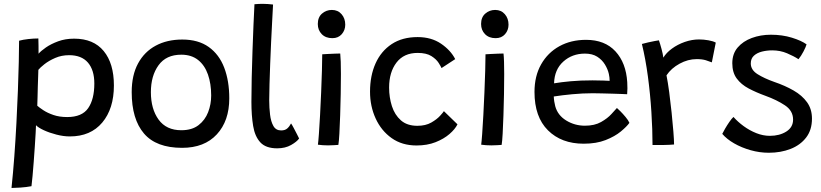

<svg xmlns="http://www.w3.org/2000/svg" viewBox="-20 -736 4174 976"><path d="M38.5 219.5Q46.5 144 52.8 59.2Q59 -25.5 63.5 -111.2Q68 -197 71 -276.2Q74 -355.5 75.5 -420.8Q77 -486 77 -529Q97 -534.5 124 -537.5Q151 -540.5 175 -540.5Q175.5 -527.5 175.8 -504.2Q176 -481 176 -463Q188 -477 213.5 -494.8Q239 -512.5 275.5 -526Q312 -539.5 357 -539.5Q455.5 -539.5 507.2 -476.5Q559 -413.5 559 -301.5Q559 -183.5 499.8 -113Q440.5 -42.5 335 -42.5Q302.5 -42.5 266.8 -51.8Q231 -61 202.5 -74.2Q174 -87.5 163 -99.5Q163 -88.5 161.2 -59.5Q159.5 -30.5 157 7.8Q154.5 46 151.5 85.5Q148.5 125 145.5 158.5Q142.5 192 140 210.5Q114 215.5 83.8 217.5Q53.5 219.5 38.5 219.5ZM321.5 -141Q397 -141 428.2 -186.2Q459.5 -231.5 459.5 -311.5Q459.5 -380 427 -417.8Q394.5 -455.5 331.5 -455.5Q293 -455.5 260.8 -441.5Q228.5 -427.5 206 -409.8Q183.5 -392 175 -381Q175 -372.5 174 -349Q173 -325.5 172.2 -296Q171.5 -266.5 170.8 -239.8Q170 -213 169.5 -198.5Q179.5 -189.5 200.2 -175.8Q221 -162 251.5 -151.5Q282 -141 321.5 -141Z M905.5 15.5Q774 15.5 711.8 -57.5Q649.5 -130.5 649.5 -267.5Q649.5 -354 681.8 -413.5Q714 -473 771.8 -504Q829.5 -535 906.5 -535Q988 -535 1041 -497.2Q1094 -459.5 1119.8 -392Q1145.5 -324.5 1145.5 -236Q1145.5 -121.5 1082.2 -53Q1019 15.5 905.5 15.5ZM901.5 -74Q956 -74 989.2 -99.8Q1022.5 -125.5 1038 -165.8Q1053.5 -206 1053.5 -250.5Q1053.5 -310.5 1037 -357.5Q1020.5 -404.5 986.8 -431.2Q953 -458 901.5 -458Q824.5 -458 785.8 -404.2Q747 -350.5 747 -267.5Q747 -182 786.2 -128Q825.5 -74 901.5 -74Z M1500.5 -32Q1489 -15.5 1459.5 1.2Q1430 18 1389 18Q1331.5 18 1303.5 -12.2Q1275.5 -42.5 1266.8 -95.8Q1258 -149 1258 -218Q1258 -272.5 1259.5 -340Q1261 -407.5 1263.5 -476.8Q1266 -546 1268.5 -608.2Q1271 -670.5 1273.5 -714.5Q1296.5 -716.5 1315.5 -716.5Q1328.5 -716.5 1341.5 -715.5Q1354.5 -714.5 1368 -713Q1366 -677 1363.5 -627.8Q1361 -578.5 1358.2 -523Q1355.5 -467.5 1353.5 -412.2Q1351.5 -357 1350 -308.8Q1348.5 -260.5 1348.5 -226.5Q1348.5 -188.5 1352.8 -153.2Q1357 -118 1369.8 -95.5Q1382.5 -73 1409 -73Q1429 -73 1440.2 -83Q1451.5 -93 1459.5 -108.5Q1463.5 -103.5 1472.5 -86.5Q1481.5 -69.5 1490 -53Q1498.5 -36.5 1500.5 -32Z M1669.5 -542Q1635.5 -542 1615.5 -562.5Q1595.5 -583 1595.5 -614Q1595.5 -648.5 1617 -667Q1638.5 -685.5 1667 -685.5Q1697.5 -685.5 1716.2 -664Q1735 -642.5 1735 -610.5Q1735 -582.5 1717.2 -562.2Q1699.5 -542 1669.5 -542ZM1700 0.5Q1692.5 1 1677.8 2Q1663 3 1647.5 3Q1620 3 1596 -0.5Q1598 -13.5 1601 -54.2Q1604 -95 1607 -151Q1610 -207 1612.5 -266.5Q1615 -326 1616.5 -377.5Q1618 -429 1618 -460Q1625.5 -460.5 1643.8 -461.5Q1662 -462.5 1681 -463.2Q1700 -464 1709.5 -464Q1713 -432.5 1713 -360Q1713 -313.5 1712 -258.2Q1711 -203 1709.2 -150.2Q1707.5 -97.5 1705.2 -57Q1703 -16.5 1700 0.5Z M2305.5 -104Q2293.5 -79.5 2265 -54.8Q2236.5 -30 2194 -13.2Q2151.5 3.5 2097.5 3.5Q2023.5 3.5 1970.8 -34Q1918 -71.5 1889.5 -133.8Q1861 -196 1861 -270Q1861 -351 1889 -413.5Q1917 -476 1971 -511.8Q2025 -547.5 2103 -547.5Q2172.5 -547.5 2221.8 -514Q2271 -480.5 2294 -435.5L2224.5 -390Q2221.5 -397.5 2209.8 -416.2Q2198 -435 2172.8 -451Q2147.5 -467 2103 -467Q2033 -467 1995.5 -418Q1958 -369 1958 -291Q1958 -241 1972.2 -196.5Q1986.5 -152 2018 -124.2Q2049.5 -96.5 2101.5 -96.5Q2143.5 -96.5 2172.2 -113Q2201 -129.5 2217.2 -147.5Q2233.5 -165.5 2236.5 -171Z M2499.5 -542Q2465.5 -542 2445.5 -562.5Q2425.5 -583 2425.5 -614Q2425.5 -648.5 2447 -667Q2468.5 -685.5 2497 -685.5Q2527.5 -685.5 2546.2 -664Q2565 -642.5 2565 -610.5Q2565 -582.5 2547.2 -562.2Q2529.5 -542 2499.5 -542ZM2530 0.5Q2522.5 1 2507.8 2Q2493 3 2477.5 3Q2450 3 2426 -0.5Q2428 -13.5 2431 -54.2Q2434 -95 2437 -151Q2440 -207 2442.5 -266.5Q2445 -326 2446.5 -377.5Q2448 -429 2448 -460Q2455.5 -460.5 2473.8 -461.5Q2492 -462.5 2511 -463.2Q2530 -464 2539.5 -464Q2543 -432.5 2543 -360Q2543 -313.5 2542 -258.2Q2541 -203 2539.2 -150.2Q2537.5 -97.5 2535.2 -57Q2533 -16.5 2530 0.5Z M3179.5 -111.5Q3166 -92.5 3135.8 -67.5Q3105.5 -42.5 3058.5 -24Q3011.5 -5.5 2947 -5.5Q2834 -5.5 2765.5 -73.5Q2697 -141.5 2697 -268.5Q2697 -349.5 2730.8 -409Q2764.5 -468.5 2823.5 -501Q2882.5 -533.5 2959 -533.5Q3054.5 -533.5 3108.5 -475Q3162.5 -416.5 3168.5 -318Q3170.5 -286.5 3168 -257Q3161.5 -257.5 3141.2 -258.2Q3121 -259 3094 -259.8Q3067 -260.5 3039.8 -261.2Q3012.5 -262 2993 -262Q2942.5 -262 2889.2 -257Q2836 -252 2795 -245.5Q2795.5 -232.5 2797.5 -220Q2799.5 -207.5 2802.5 -196Q2815 -150 2858.2 -123.5Q2901.5 -97 2953.5 -97Q3002.5 -97 3035.5 -115.8Q3068.5 -134.5 3088 -156.2Q3107.5 -178 3116 -187Q3120.5 -183.5 3133.5 -170.5Q3146.5 -157.5 3160.2 -141Q3174 -124.5 3179.5 -111.5ZM2796.5 -312.5Q2832.5 -318.5 2881.2 -323Q2930 -327.5 2992 -327.5Q3024.5 -327.5 3047 -326.5Q3069.5 -325.5 3079 -325Q3079 -341.5 3075 -360Q3069.5 -384.5 3055 -408.2Q3040.5 -432 3015.8 -447.8Q2991 -463.5 2953.5 -463.5Q2888.5 -463.5 2843.5 -423Q2798.5 -382.5 2796.5 -312.5Z M3352 -443Q3367 -468 3395.8 -489Q3424.5 -510 3460.8 -522.8Q3497 -535.5 3533.5 -535.5Q3557 -535.5 3581 -531.2Q3605 -527 3618.5 -519.5L3598.5 -419Q3586.5 -424 3567.8 -429.8Q3549 -435.5 3521.5 -435.5Q3477 -435.5 3434.5 -412.2Q3392 -389 3368 -353Q3375 -318 3381.8 -267.5Q3388.5 -217 3394 -164Q3399.5 -111 3403 -67.2Q3406.5 -23.5 3406.5 -1.5Q3385 0.5 3354 1Q3323 1.5 3297 1Q3297 -77 3291.2 -167.2Q3285.5 -257.5 3273.5 -347.2Q3261.5 -437 3243 -512.5Q3256.5 -516.5 3274.8 -520.5Q3293 -524.5 3308.5 -527.5Q3324 -530.5 3329.5 -531Q3335.5 -514 3342.8 -487Q3350 -460 3352 -443Z M3888 40.5Q3841.5 40.5 3795.5 27.5Q3749.5 14.5 3711.8 -7.2Q3674 -29 3651.5 -55.5Q3656 -65 3666 -82.2Q3676 -99.5 3687.8 -116.5Q3699.5 -133.5 3708.5 -141.5Q3730 -117 3760 -95Q3790 -73 3824.5 -59.2Q3859 -45.5 3893.5 -45.5Q3942.5 -45.5 3977 -67.2Q4011.5 -89 4011.5 -128Q4011.5 -173 3970.2 -200.5Q3929 -228 3871 -249Q3824 -266 3785.8 -286.2Q3747.5 -306.5 3725 -337Q3702.5 -367.5 3702.5 -414.5Q3702.5 -462.5 3729.8 -494.5Q3757 -526.5 3801.8 -543Q3846.5 -559.5 3898.5 -559.5Q3956.5 -559.5 4005.2 -544.5Q4054 -529.5 4080 -510.5Q4076.5 -497.5 4064.5 -474.5Q4052.5 -451.5 4039 -435Q4015.5 -450.5 3980.8 -465.2Q3946 -480 3905.5 -480Q3878.5 -480 3853.5 -473.8Q3828.5 -467.5 3812.5 -453Q3796.5 -438.5 3796.5 -413.5Q3796.5 -380.5 3830.8 -359Q3865 -337.5 3916 -319.5Q3970.5 -301 4014 -276Q4057.5 -251 4082.5 -216.2Q4107.5 -181.5 4107.5 -133Q4107.5 -75.5 4078 -37Q4048.5 1.5 3998.8 21Q3949 40.5 3888 40.5Z"/></svg>

Font: Grandstander
Style: Regular
Weight: 400
Designer: Tyler Finck
Foundry: Etcetera Type Co
Version: Version 1.200; ttfautohint (v1.8.3)